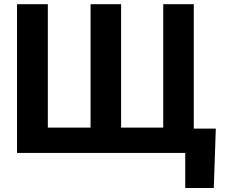

<svg xmlns="http://www.w3.org/2000/svg" viewBox="-20 -748 1103 939"><path d="M1035.4 -119.1 1025.6 171.3H885.9V0H826.6V-119.1ZM63.3 -727.5H213.9V-123.8H422.9V-727.5H572.3V-123.8H778.3V-727.5H927.7V0H63.3Z"/></svg>

Font: Inter
Style: Regular
Weight: 400
Designer: Rasmus Andersson
Foundry: rsms
Version: Version 4.000;git-8c9346024